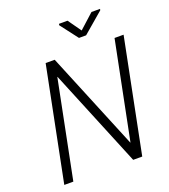

<svg xmlns="http://www.w3.org/2000/svg" viewBox="-159 -1015 996 1129"><g transform="rotate(-20 338.5 -450.5)"><path d="M535.2 0H478.5L227.5 -610.4H226.1L104 0H47.4L189.5 -710.9H246.1L497.1 -101.6H498.5L620.6 -710.9H677.2ZM454.1 -818.4 545.4 -900.9H599.1L597.2 -892.6L468.8 -782.7H424.3L340.3 -892.6L342.3 -900.9H395.5Z"/></g></svg>

Font: Franko
Style: Light Italic
Weight: 300
Designer: Google
Version: Version 1.200310; 2013